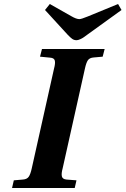

<svg xmlns="http://www.w3.org/2000/svg" viewBox="-20 -936 625 956"><path d="M40 0 48.8 -38.1 94.2 -42Q114.3 -43.5 123 -55.9Q131.8 -68.4 138.2 -98.1L249 -594.2Q256.3 -621.1 252.9 -634.3Q249.5 -647.5 230 -648.9L179.2 -653.8L189 -691.9H501L491.2 -653.8L446.8 -649.9Q426.3 -648.4 417.7 -636.2Q409.2 -624 402.8 -594.2L292 -98.1Q284.7 -71.3 288.1 -57.6Q291.5 -43.9 311 -42L360.8 -38.1L352.1 0ZM204.1 -886.2 228 -916 334 -856Q359.9 -840.8 375 -840.8Q384.8 -840.8 417 -854L567.9 -916L585 -886.2L413.1 -762.2Q399.9 -752.4 394.5 -748.8Q389.2 -745.1 378.9 -740.5Q368.7 -735.8 360.8 -735.8Q348.6 -735.8 339.1 -742.7Q329.6 -749.5 315.9 -764.2Z"/></svg>

Font: Linguistics Pro
Style: Bold Italic
Weight: 700
Italic angle: -12°
Designer: Stefan Peev, Context Ltd
Foundry: Stefan Peev, Context Ltd
Version: Version 001.000